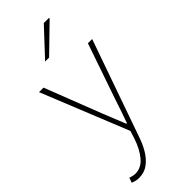

<svg xmlns="http://www.w3.org/2000/svg" viewBox="-299 -760 1022 1022"><g transform="rotate(-45 212.0 -249.0)"><path d="M66 222Q54 222 41.5 219Q29 216 20 212L30 184Q38 187 48.5 189.5Q59 192 68 192Q113 192 145 153Q177 114 196 56L210 12L12 -478H46L168 -164Q180 -134 194.5 -98Q209 -62 222 -30H226Q238 -62 250 -98Q262 -134 272 -164L380 -478H412L220 68Q208 105 187.5 140.5Q167 176 137 199Q107 222 66 222ZM150 -570 290 -720H328L330 -716L180 -570Z"/></g></svg>

Font: Mada ExtraLight
Style: Regular
Weight: 250
Designer: Khaled Hosny
Version: Version 1.5